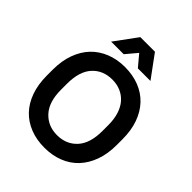

<svg xmlns="http://www.w3.org/2000/svg" viewBox="-249 -1055 1208 1208"><g transform="rotate(45 355.0 -450.5)"><path d="M355 9Q285 9 227.5 -13.5Q170 -36 129.5 -78.5Q89 -121 67 -183Q45 -245 45 -324V-376Q45 -454 67.5 -516Q90 -578 130.5 -620.5Q171 -663 228.5 -686Q286 -709 355 -709Q425 -709 482.5 -686.5Q540 -664 580.5 -621Q621 -578 643 -516.5Q665 -455 665 -376V-324Q665 -246 642.5 -184Q620 -122 579.5 -79Q539 -36 481.5 -13.5Q424 9 355 9ZM355 -103Q437 -103 488 -158.5Q539 -214 539 -324V-376Q539 -430 525.5 -471.5Q512 -513 487.5 -540.5Q463 -568 429 -582.5Q395 -597 355 -597Q272 -597 221.5 -541.5Q171 -486 171 -376V-324Q171 -215 222.5 -159Q274 -103 355 -103ZM355 -835 292 -760H180L290 -910H420L530 -760H418Z"/></g></svg>

Font: PT Root UI Web Bold
Style: Regular
Weight: 700
Designer: Vitaly Kuzmin
Foundry: ParaType Ltd.
Version: Version 1.000W